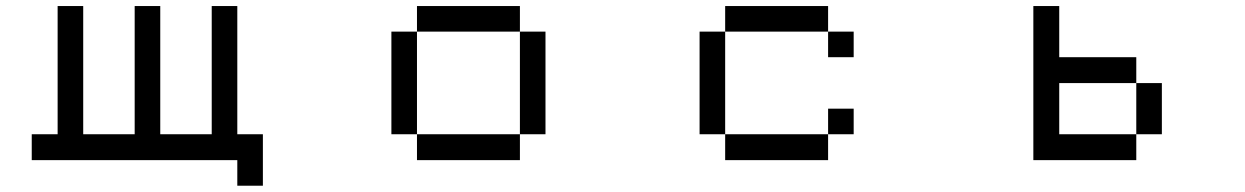

<svg xmlns="http://www.w3.org/2000/svg" viewBox="-20 -462 4040 623"><path d="M83 -26.4H167V-442.4H250V-26.4H417V-442.4H500V-26.4H667V-442.4H750V-26.4H833V140.6H750V57.6H83Z M1250 -26.4V-359.4H1333V-442.4H1667V-359.4H1750V-26.4H1667V-359.4H1333V-26.4H1667V57.6H1333V-26.4Z M2250 -26.4V-359.4H2333V-442.4H2667V-359.4H2750V-276.4H2667V-359.4H2333V-26.4H2667V-109.4H2750V-26.4H2667V57.6H2333V-26.4Z M3333 57.6V-442.4H3417V-276.4H3667V-192.4H3750V-26.4H3667V-192.4H3417V-26.4H3667V57.6Z"/></svg>

Font: KH Dot Kodenmachou 12
Style: Regular
Weight: 400
Designer: Original version for X68000 by Keitarou Hiraki (http://hp.vector.co.jp/authors/VA000874/) / TrueType conversion by Homem
Version: Version 1.00.20150527